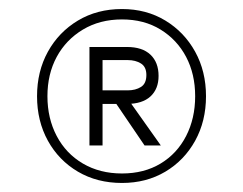

<svg xmlns="http://www.w3.org/2000/svg" viewBox="-20 -732 537 425"><path d="M250 -327Q195 -327 152.5 -352Q110 -377 86 -420.5Q62 -464 62 -519Q62 -574 86 -617.5Q110 -661 152.5 -686.5Q195 -712 250 -712Q304 -712 346 -686.5Q388 -661 412 -617.5Q436 -574 436 -519Q436 -464 412 -420.5Q388 -377 346 -352Q304 -327 250 -327ZM300 -410 230 -513H263L336 -410ZM250 -348Q299 -348 335.5 -370Q372 -392 392 -431Q412 -470 412 -519Q412 -568 392 -606Q372 -644 335.5 -666.5Q299 -689 250 -689Q201 -689 163.5 -666.5Q126 -644 105.5 -606Q85 -568 85 -519Q85 -470 105.5 -431Q126 -392 163.5 -370Q201 -348 250 -348ZM178 -410V-628H261Q295 -628 313 -611Q331 -594 331 -564Q331 -535 313 -518.5Q295 -502 261 -502H207V-410ZM207 -532H263Q280 -532 292 -539.5Q304 -547 304 -566Q304 -584 292 -591.5Q280 -599 263 -599H207Z"/></svg>

Font: DM Sans 9pt Thin
Style: Regular
Weight: 250
Version: Version 4.004;gftools[0.9.30]